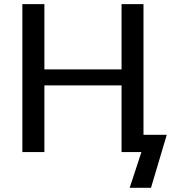

<svg xmlns="http://www.w3.org/2000/svg" viewBox="-20 -738 844 932"><path d="M789.5 -83.5 713 173.5H609.5L666.5 0H570V-323.5H195.5V0H88.5V-718H195.5V-401H570V-718H676.5V-83.5Z"/></svg>

Font: Lato 2
Style: Regular
Weight: 500
Designer: Lukasz Dziedzic with Adam Twardoch and Botio Nikoltchev
Foundry: tyPoland Lukasz Dziedzic
Version: Version 2.015; 2015-08-06; http://www.latofonts.com/